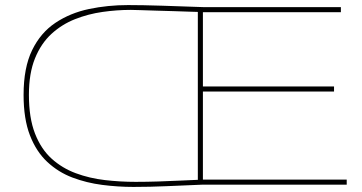

<svg xmlns="http://www.w3.org/2000/svg" viewBox="-20 -728 1427 757"><path d="M1347 0H780Q703 3 637.5 6Q572 9 506 9Q445 9 383 1Q321 -7 265.5 -28Q210 -49 166.5 -89.5Q123 -130 98 -194.5Q73 -259 73 -354Q73 -461 106.5 -530Q140 -599 198.5 -638Q257 -677 331 -692.5Q405 -708 485 -708Q541 -708 619.5 -705.5Q698 -703 780 -700H1324V-680H780V-387H1297V-367H780V-20H1347ZM760 -19V-681Q752 -681 726.5 -682Q701 -683 666.5 -684Q632 -685 597 -686Q562 -687 534.5 -688Q507 -689 496 -689Q441 -689 384.5 -681Q328 -673 276 -652.5Q224 -632 183 -594.5Q142 -557 118 -498Q94 -439 94 -354Q94 -263 118 -201.5Q142 -140 183.5 -102.5Q225 -65 279 -45Q333 -25 393.5 -18Q454 -11 515 -11Q558 -11 604.5 -12.5Q651 -14 692 -16Q733 -18 760 -19Z"/></svg>

Font: Georama Extended Thin
Style: Regular
Weight: 100
Width: 7
Designer: Jean-Baptiste Levee
Foundry: Production Type
Version: Version 1.000